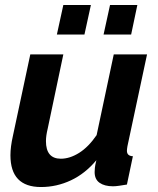

<svg xmlns="http://www.w3.org/2000/svg" viewBox="-20 -743 635 773"><path d="M145 10Q22 10 22 -118Q22 -135 24.5 -154.5Q27 -174 32 -196L102 -524H235L172 -225Q165 -196 165 -175Q165 -104 225 -104Q261 -104 298.5 -127.5Q336 -151 369 -199L438 -524H572L493 -154Q491 -142 491 -136Q491 -115 515 -114L491 0Q473 3 459 5Q445 7 435 7Q401 7 381 -7Q361 -21 361 -50Q361 -57 362 -67.5Q363 -78 368 -98Q323 -44 265.5 -17Q208 10 145 10ZM209 -604 235 -723H346L320 -604ZM397 -604 423 -723H533L508 -604Z"/></svg>

Font: Raleway
Style: Bold Italic
Weight: 700
Italic angle: -12°
Designer: Matt McInerney, Pablo Impallari, Rodrigo Fuenzalida
Foundry: Matt McInerney, Pablo Impallari, Rodrigo Fuenzalida
Version: Version 4.101;RELEASE